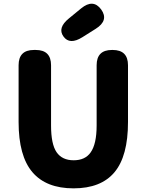

<svg xmlns="http://www.w3.org/2000/svg" viewBox="-20 -1019 803 1053"><path d="M82 -350V-661Q82 -745 166 -745H176Q260 -745 260 -661V-331Q260 -228 290.5 -184Q321 -140 384 -140Q447 -140 477 -183Q510 -229 510 -331V-661Q510 -745 594 -745H598Q682 -745 682 -661V-350Q682 -163 608 -74.5Q534 14 383.5 14Q233 14 157.5 -75Q82 -164 82 -350ZM432 -815Q362 -771 328 -819Q294 -866 358 -918L425 -973Q491 -1027 535 -967Q578 -907 505 -861Z"/></svg>

Font: Resource Han Rounded JP Heavy
Style: Regular
Weight: 900
Designer: Cyano Hao (round all glyphs); Ryoko NISHIZUKA 西塚涼子 (kana, bopomofo & ideographs); Paul D. Hunt (Latin, Greek & Cyrillic)
Foundry: Cyano Hao
Version: 0.990